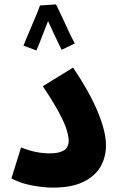

<svg xmlns="http://www.w3.org/2000/svg" viewBox="-20 -849 546 875"><path d="M32 -36 76 -177Q143 -150 207 -150Q249 -150 271 -163.5Q293 -177 293 -209Q293 -227 284 -257Q275 -287 249.5 -335Q224 -383 175 -456L313 -541Q388 -430 425.5 -339.5Q463 -249 463 -187Q463 -132 437.5 -88.5Q412 -45 358.5 -19.5Q305 6 222 6Q179 6 125.5 -4Q72 -14 32 -36ZM235 -829Q245 -810 261 -775.5Q277 -741 293 -706.5Q309 -672 321 -651L261 -622Q255 -634 244 -656.5Q233 -679 221 -705Q209 -731 199 -753Q189 -727 178 -699Q167 -671 158.5 -649Q150 -627 146 -619L87 -641Q91 -652 101 -675.5Q111 -699 123 -727.5Q135 -756 146 -782Q157 -808 162 -824Z"/></svg>

Font: Noto Sans Arabic SemCond ExtBd
Style: Regular
Weight: 800
Width: 4
Designer: Monotype Design Team, Nadine Chahine, Nizar Qandah and Khaled Hosny
Foundry: Monotype Imaging Inc.
Version: Version 2.012; ttfautohint (v1.8.4.7-5d5b)